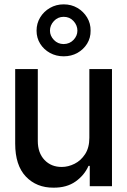

<svg xmlns="http://www.w3.org/2000/svg" viewBox="-20 -868 593 895"><path d="M396.5 -225.6V-545.9H502V0H398.4V-94.7H392.6Q373.5 -51.3 332.3 -22Q291 7.3 229.5 6.8Q150.4 7.3 100.6 -44.9Q50.8 -97.2 50.8 -198.7V-545.9H156.2V-210.9Q156.2 -155.3 187.5 -122.3Q218.8 -89.4 268.1 -89.8Q297.9 -89.8 327.4 -104.5Q356.9 -119.1 376.7 -149.4Q396.5 -179.7 396.5 -225.6ZM276.9 -605.5Q241.7 -605.5 212.9 -621.3Q184.1 -637.2 167.2 -664.3Q150.4 -691.4 150.4 -725.1Q150.4 -758.8 167.2 -786.6Q184.1 -814.5 212.9 -831.1Q241.7 -847.7 276.9 -847.7Q312.5 -847.7 340.8 -831.1Q369.1 -814.5 386 -786.6Q402.8 -758.8 402.3 -725.1Q402.8 -691.4 386 -664.3Q369.1 -637.2 340.8 -621.3Q312.5 -605.5 276.9 -605.5ZM276.9 -662.6Q304.7 -663.1 322.8 -682.1Q340.8 -701.2 340.8 -725.1Q340.8 -750 322.8 -769.8Q304.7 -789.6 276.9 -789.6Q249.5 -789.6 231.2 -769.8Q212.9 -750 212.9 -725.1Q212.9 -701.2 231.2 -681.9Q249.5 -662.6 276.9 -662.6Z"/></svg>

Font: Inter Tight Medium
Style: Regular
Weight: 500
Designer: Rasmus Andersson
Foundry: rsms
Version: Version 3.004; ttfautohint (v1.8.4.7-5d5b)